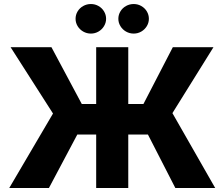

<svg xmlns="http://www.w3.org/2000/svg" viewBox="-20 -944 1127 964"><path d="M624 -421.9H700.2L847.7 -707H1051.8L845.7 -376L1060.5 0H860.4L722.7 -268.6H624V0H462.9V-268.6H368.2L225.6 0H26.4L246.1 -374L33.2 -707H238.3L390.6 -421.9H462.9V-707H624ZM359.4 -849.6Q359.4 -869.6 369.6 -886.7Q379.9 -903.8 397.7 -913.8Q415.5 -923.8 436.5 -923.8Q457 -923.8 474.6 -913.8Q492.2 -903.8 502.4 -886.7Q512.7 -869.6 512.7 -849.6Q512.7 -830.1 502.4 -813Q492.2 -795.9 474.6 -785.6Q457 -775.4 436.5 -775.4Q415.5 -775.4 397.7 -785.6Q379.9 -795.9 369.6 -813Q359.4 -830.1 359.4 -849.6ZM574.2 -849.6Q574.2 -869.6 584.5 -886.7Q594.7 -903.8 612.5 -913.8Q630.4 -923.8 651.4 -923.8Q671.9 -923.8 689.5 -913.8Q707 -903.8 717.3 -886.7Q727.5 -869.6 727.5 -849.6Q727.5 -830.1 717.3 -813Q707 -795.9 689.5 -785.6Q671.9 -775.4 651.4 -775.4Q630.4 -775.4 612.5 -785.6Q594.7 -795.9 584.5 -813Q574.2 -830.1 574.2 -849.6Z"/></svg>

Font: Pretendard Std ExtraBold
Style: Regular
Weight: 800
Designer: Base glyphs from Inter by Rasmus Andersson; Hangeul glyphs from Noto Sans CJK(Source Han Sans) by Jang Soo-young and Kan
Foundry: Kil Hyung-jin
Version: Version 1.309